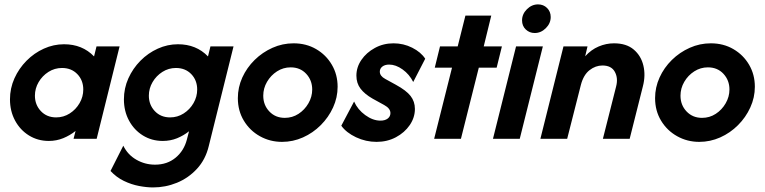

<svg xmlns="http://www.w3.org/2000/svg" viewBox="-20 -626 3450 866"><path d="M200 9.7Q150.7 9.7 110.8 -14.9Q70.8 -39.6 47.9 -82.3Q25 -125 25 -177.8Q25 -227.8 45.1 -272.6Q65.3 -317.4 99.7 -352.1Q134 -386.8 177.8 -406.6Q221.5 -426.4 268.8 -426.4Q351.4 -426.4 404.2 -371.5L415.3 -416.7H519.4L416 0H311.8L320.8 -35.4Q295.8 -15.3 265.3 -2.8Q234.7 9.7 200 9.7ZM233.3 -96.5Q266.7 -96.5 294.4 -114.2Q322.2 -131.9 338.9 -160.8Q355.6 -189.6 355.6 -222.2Q355.6 -263.9 328.8 -291.7Q302.1 -319.4 259.7 -319.4Q226.4 -319.4 198.6 -301.7Q170.8 -284 154.2 -255.6Q137.5 -227.1 137.5 -194.4Q137.5 -153.5 164.2 -125Q191 -96.5 233.3 -96.5Z M670.1 219.4Q641.7 219.4 606.9 212.8Q572.2 206.2 538.5 189.9Q504.9 173.6 478.5 145.1L536.1 31.2Q556.2 72.2 595.1 94.4Q634 116.7 679.2 116.7Q734 116.7 771.9 85.4Q809.7 54.2 822.9 3.5L832.6 -34Q808.3 -14.6 778.5 -2.4Q748.6 9.7 713.9 9.7Q664.6 9.7 624.7 -14.9Q584.7 -39.6 561.8 -82.3Q538.9 -125 538.9 -177.8Q538.9 -227.8 559 -272.6Q579.2 -317.4 613.5 -352.1Q647.9 -386.8 691.7 -406.6Q735.4 -426.4 782.6 -426.4Q865.3 -426.4 918.1 -371.5L929.2 -416.7H1033.3L921.5 33.3Q906.9 93.8 868.4 135.4Q829.9 177.1 778.1 198.3Q726.4 219.4 670.1 219.4ZM747.2 -96.5Q780.6 -96.5 808.3 -114.2Q836.1 -131.9 852.8 -160.8Q869.4 -189.6 869.4 -222.2Q869.4 -263.9 842.7 -291.7Q816 -319.4 773.6 -319.4Q740.3 -319.4 712.5 -301.7Q684.7 -284 668.1 -255.6Q651.4 -227.1 651.4 -194.4Q651.4 -153.5 678.1 -125Q704.9 -96.5 747.2 -96.5Z M1252.1 13.9Q1197.9 13.9 1152.4 -11.5Q1106.9 -36.8 1079.9 -81.6Q1052.8 -126.4 1052.8 -183.3Q1052.8 -231.9 1072.9 -276.4Q1093.1 -320.8 1128.5 -355.6Q1163.9 -390.3 1209 -410.4Q1254.2 -430.6 1304.2 -430.6Q1361.1 -430.6 1405.9 -404.5Q1450.7 -378.5 1476.7 -334Q1502.8 -289.6 1502.8 -234.7Q1502.8 -186.1 1482.3 -141.3Q1461.8 -96.5 1426.7 -61.5Q1391.7 -26.4 1346.5 -6.2Q1301.4 13.9 1252.1 13.9ZM1264.6 -94.4Q1298.6 -94.4 1326.4 -112.5Q1354.2 -130.6 1371.2 -160.1Q1388.2 -189.6 1388.2 -222.2Q1388.2 -263.9 1361.1 -293.1Q1334 -322.2 1291 -322.2Q1257.6 -322.2 1229.5 -304.2Q1201.4 -286.1 1184.4 -256.9Q1167.4 -227.8 1167.4 -194.4Q1167.4 -152.1 1194.8 -123.3Q1222.2 -94.4 1264.6 -94.4Z M1678.5 13.9Q1629.9 13.9 1585.8 -6.9Q1541.7 -27.8 1519.4 -59L1577.1 -168.1Q1593.1 -131.9 1627.4 -106.9Q1661.8 -81.9 1695.8 -81.9Q1716.7 -81.9 1728.8 -91.3Q1741 -100.7 1741 -116Q1741 -136.8 1713.2 -152.1L1660.4 -181.2Q1625 -201.4 1606.2 -226Q1587.5 -250.7 1587.5 -284.7Q1587.5 -322.9 1610.1 -355.9Q1632.6 -388.9 1670.8 -409.7Q1709 -430.6 1754.9 -430.6Q1800 -430.6 1839.2 -410.8Q1878.5 -391 1897.9 -361.1L1843.8 -256.2Q1826.4 -291 1795.8 -312.8Q1765.3 -334.7 1735.4 -334.7Q1716 -334.7 1704.5 -325.7Q1693.1 -316.7 1693.1 -302.8Q1693.1 -283.3 1717.4 -270.1L1765.3 -243.8Q1812.5 -218.1 1831.9 -193.1Q1851.4 -168.1 1851.4 -134.7Q1851.4 -95.8 1828.1 -61.8Q1804.9 -27.8 1765.6 -6.9Q1726.4 13.9 1678.5 13.9Z M1938.2 0 2018.8 -320.8H1941L1964.6 -416.7H2044.4L2079.2 -555.6H2195.8L2161.8 -416.7H2243.8L2220.1 -320.8H2139.6L2059 0Z M2203.5 0 2307.6 -416.7H2428.5L2324.3 0ZM2391.7 -477.1Q2368.1 -477.1 2351.4 -493.1Q2334.7 -509 2334.7 -534Q2334.7 -562.5 2356.6 -584.4Q2378.5 -606.2 2406.9 -606.2Q2431.2 -606.2 2447.6 -589.9Q2463.9 -573.6 2463.9 -549.3Q2463.9 -520.8 2442 -499Q2420.1 -477.1 2391.7 -477.1Z M2417.4 0 2521.5 -416.7H2629.9L2619.4 -372.2Q2646.5 -402.1 2680.2 -416.3Q2713.9 -430.6 2749.3 -430.6Q2805.6 -430.6 2838.5 -402.4Q2871.5 -374.3 2881.9 -330.2Q2892.4 -286.1 2879.9 -237.5L2820.1 0H2699.3L2759 -236.1Q2768.7 -273.6 2753.1 -302.1Q2737.5 -330.6 2697.2 -330.6Q2666 -330.6 2638.9 -309.4Q2611.8 -288.2 2600 -243.1L2538.2 0Z M3134 13.9Q3079.9 13.9 3034.4 -11.5Q2988.9 -36.8 2961.8 -81.6Q2934.7 -126.4 2934.7 -183.3Q2934.7 -231.9 2954.9 -276.4Q2975 -320.8 3010.4 -355.6Q3045.8 -390.3 3091 -410.4Q3136.1 -430.6 3186.1 -430.6Q3243.1 -430.6 3287.8 -404.5Q3332.6 -378.5 3358.7 -334Q3384.7 -289.6 3384.7 -234.7Q3384.7 -186.1 3364.2 -141.3Q3343.8 -96.5 3308.7 -61.5Q3273.6 -26.4 3228.5 -6.2Q3183.3 13.9 3134 13.9ZM3146.5 -94.4Q3180.6 -94.4 3208.3 -112.5Q3236.1 -130.6 3253.1 -160.1Q3270.1 -189.6 3270.1 -222.2Q3270.1 -263.9 3243.1 -293.1Q3216 -322.2 3172.9 -322.2Q3139.6 -322.2 3111.5 -304.2Q3083.3 -286.1 3066.3 -256.9Q3049.3 -227.8 3049.3 -194.4Q3049.3 -152.1 3076.7 -123.3Q3104.2 -94.4 3146.5 -94.4Z"/></svg>

Font: Afacad
Style: Bold Italic
Weight: 700
Italic angle: -14°
Designer: Kristian Moeller
Foundry: Dicotype
Version: Version 1.000; ttfautohint (v1.8.4.7-5d5b)